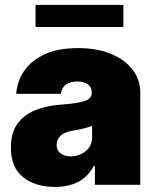

<svg xmlns="http://www.w3.org/2000/svg" viewBox="-20 -747 631 776"><path d="M201.7 8.5Q123.6 8.5 73.9 -30.4Q24.1 -69.2 24.1 -150.6Q24.1 -210.6 50.8 -247.2Q77.4 -283.7 122.9 -301.8Q168.3 -320 224.4 -323.9Q293.3 -328.8 322.1 -338.6Q350.9 -348.4 350.9 -372.2V-373.6Q350.9 -394.9 334.5 -406.2Q318.2 -417.6 292.6 -417.6Q264.6 -417.6 247 -405.4Q229.4 -393.1 225.9 -367.9H45.5Q49 -417.6 77.2 -459.7Q105.5 -501.8 159.8 -527.2Q214.1 -552.6 295.5 -552.6Q373.6 -552.6 429.9 -528.8Q486.2 -505 516.5 -464.5Q546.9 -424 546.9 -373.6V0H363.6V-76.7H359.4Q334.5 -30.9 294.7 -11.2Q255 8.5 201.7 8.5ZM265.6 -115.1Q299 -115.1 325.6 -135.5Q352.3 -155.9 352.3 -193.2V-238.6Q323.2 -226.6 274.1 -218.8Q240.1 -213.4 224.4 -198.2Q208.8 -182.9 208.8 -161.9Q208.8 -139.2 224.8 -127.1Q240.8 -115.1 265.6 -115.1ZM478.7 -727.3V-637.8H123.6V-727.3Z"/></svg>

Font: Inter UI Black
Style: Regular
Weight: 900
Designer: Rasmus Andersson
Foundry: rsms
Version: 3.2;8d6f07862